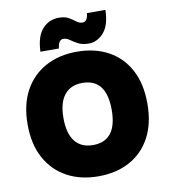

<svg xmlns="http://www.w3.org/2000/svg" viewBox="-99 -1008 968 1102"><g transform="rotate(-10 385.5 -457.0)"><path d="M386 -715Q491 -715 569.5 -672Q648 -629 691 -548Q734 -467 734 -352Q734 -237 691 -156Q648 -75 569.5 -32Q491 11 386 11Q282 11 203 -32Q124 -75 80 -156Q36 -237 36 -352Q36 -467 80 -548Q124 -629 203 -672Q282 -715 386 -715ZM386 -533Q318 -533 281.5 -487.5Q245 -442 245 -352Q245 -262 281.5 -216.5Q318 -171 386 -171Q526 -171 526 -352Q526 -533 386 -533ZM590 -923Q588 -834 550.5 -791.5Q513 -749 463 -749Q426 -749 401.5 -762Q377 -775 359.5 -788Q342 -801 323 -801Q294 -801 289 -751H181Q184 -840 222.5 -882.5Q261 -925 318 -925Q354 -925 376 -912Q398 -899 414 -886.5Q430 -874 449 -874Q478 -874 482 -923Z"/></g></svg>

Font: Prodigy Sans ExtraBold
Style: Regular
Weight: 800
Designer: Wei Huang
Foundry: Wei Huang
Version: Version 1.003; ttfautohint (v1.8.3)